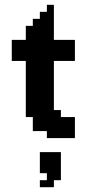

<svg xmlns="http://www.w3.org/2000/svg" viewBox="-20 -579 393 805"><path d="M29.4 -411.8H58.8V-382.4H29.4ZM58.8 -411.8H88.2V-382.4H58.8ZM88.2 -411.8H117.6V-382.4H88.2ZM117.6 -411.8H147.1V-382.4H117.6ZM147.1 -411.8H176.5V-382.4H147.1ZM176.5 -411.8H205.9V-382.4H176.5ZM205.9 -411.8H235.3V-382.4H205.9ZM235.3 -411.8H264.7V-382.4H235.3ZM264.7 -411.8H294.1V-382.4H264.7ZM264.7 -382.4H294.1V-352.9H264.7ZM264.7 -352.9H294.1V-323.5H264.7ZM235.3 -352.9H264.7V-323.5H235.3ZM205.9 -352.9H235.3V-323.5H205.9ZM176.5 -352.9H205.9V-323.5H176.5ZM147.1 -352.9H176.5V-323.5H147.1ZM117.6 -352.9H147.1V-323.5H117.6ZM88.2 -352.9H117.6V-323.5H88.2ZM58.8 -352.9H88.2V-323.5H58.8ZM58.8 -382.4H88.2V-352.9H58.8ZM29.4 -382.4H58.8V-352.9H29.4ZM29.4 -352.9H58.8V-323.5H29.4ZM88.2 -382.4H117.6V-352.9H88.2ZM117.6 -382.4H147.1V-352.9H117.6ZM147.1 -382.4H176.5V-352.9H147.1ZM176.5 -382.4H205.9V-352.9H176.5ZM205.9 -382.4H235.3V-352.9H205.9ZM235.3 -382.4H264.7V-352.9H235.3ZM88.2 -441.2H117.6V-411.8H88.2ZM117.6 -441.2H147.1V-411.8H117.6ZM147.1 -441.2H176.5V-411.8H147.1ZM176.5 -441.2H205.9V-411.8H176.5ZM147.1 -470.6H176.5V-441.2H147.1ZM117.6 -470.6H147.1V-441.2H117.6ZM176.5 -470.6H205.9V-441.2H176.5ZM176.5 -529.4H205.9V-500H176.5ZM176.5 -500H205.9V-470.6H176.5ZM147.1 -500H176.5V-470.6H147.1ZM176.5 -558.8H205.9V-529.4H176.5ZM147.1 -529.4H176.5V-500H147.1ZM117.6 -500H147.1V-470.6H117.6ZM88.2 -470.6H117.6V-441.2H88.2ZM88.2 -323.5H117.6V-294.1H88.2ZM88.2 -294.1H117.6V-264.7H88.2ZM88.2 -264.7H117.6V-235.3H88.2ZM88.2 -235.3H117.6V-205.9H88.2ZM117.6 -235.3H147.1V-205.9H117.6ZM117.6 -205.9H147.1V-176.5H117.6ZM147.1 -235.3H176.5V-205.9H147.1ZM147.1 -264.7H176.5V-235.3H147.1ZM176.5 -264.7H205.9V-235.3H176.5ZM176.5 -294.1H205.9V-264.7H176.5ZM147.1 -323.5H176.5V-294.1H147.1ZM117.6 -323.5H147.1V-294.1H117.6ZM117.6 -294.1H147.1V-264.7H117.6ZM117.6 -264.7H147.1V-235.3H117.6ZM147.1 -294.1H176.5V-264.7H147.1ZM176.5 -323.5H205.9V-294.1H176.5ZM176.5 -235.3H205.9V-205.9H176.5ZM176.5 -205.9H205.9V-176.5H176.5ZM147.1 -205.9H176.5V-176.5H147.1ZM147.1 -176.5H176.5V-147.1H147.1ZM117.6 -176.5H147.1V-147.1H117.6ZM88.2 -205.9H117.6V-176.5H88.2ZM88.2 -176.5H117.6V-147.1H88.2ZM176.5 -176.5H205.9V-147.1H176.5ZM88.2 -147.1H117.6V-117.6H88.2ZM117.6 -147.1H147.1V-117.6H117.6ZM117.6 -117.6H147.1V-88.2H117.6ZM147.1 -117.6H176.5V-88.2H147.1ZM176.5 -117.6H205.9V-88.2H176.5ZM176.5 -147.1H205.9V-117.6H176.5ZM147.1 -147.1H176.5V-117.6H147.1ZM88.2 -117.6H117.6V-88.2H88.2ZM176.5 -88.2H205.9V-58.8H176.5ZM205.9 -88.2H235.3V-58.8H205.9ZM205.9 -117.6H235.3V-88.2H205.9ZM147.1 -88.2H176.5V-58.8H147.1ZM117.6 -88.2H147.1V-58.8H117.6ZM117.6 -58.8H147.1V-29.4H117.6ZM147.1 -58.8H176.5V-29.4H147.1ZM176.5 -58.8H205.9V-29.4H176.5ZM205.9 -58.8H235.3V-29.4H205.9ZM235.3 -58.8H264.7V-29.4H235.3ZM235.3 -88.2H264.7V-58.8H235.3ZM264.7 -88.2H294.1V-58.8H264.7ZM264.7 -58.8H294.1V-29.4H264.7ZM235.3 -29.4H264.7V0H235.3ZM205.9 -29.4H235.3V0H205.9ZM176.5 -29.4H205.9V0H176.5ZM264.7 -29.4H294.1V0H264.7ZM205.9 58.8H235.3V88.2H205.9ZM176.5 58.8H205.9V88.2H176.5ZM147.1 58.8H176.5V88.2H147.1ZM147.1 88.2H176.5V117.6H147.1ZM176.5 88.2H205.9V117.6H176.5ZM205.9 88.2H235.3V117.6H205.9ZM205.9 117.6H235.3V147.1H205.9ZM176.5 117.6H205.9V147.1H176.5ZM147.1 117.6H176.5V147.1H147.1ZM205.9 147.1H235.3V176.5H205.9ZM176.5 147.1H205.9V176.5H176.5ZM176.5 176.5H205.9V205.9H176.5ZM147.1 176.5H176.5V205.9H147.1Z"/></svg>

Font: Jersey 20
Style: Regular
Weight: 400
Designer: Sarah Cadigan-Fried
Version: Version 1.000; ttfautohint (v1.8.4.7-5d5b)